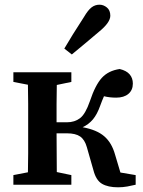

<svg xmlns="http://www.w3.org/2000/svg" viewBox="-20 -787 609 818"><path d="M378 -62 350 -160Q341 -192 321.5 -205.5Q302 -219 265 -219H221Q221 -179 221.5 -134.5Q222 -90 222 -54L284 -41V0H37V-41L99 -53Q100 -90 100 -133.5Q100 -177 100 -210V-269Q100 -302 100 -345.5Q100 -389 99 -426L37 -438V-479H284V-438L222 -425Q221 -388 221 -344Q221 -300 221 -266H265Q298 -266 321 -283.5Q344 -301 363 -356Q386 -425 414 -455.5Q442 -486 490 -493Q519 -486 532.5 -470Q546 -454 546 -431Q546 -403 527 -387Q508 -371 475 -371Q447 -371 423 -377Q419 -368 415 -358Q411 -348 407 -337Q394 -300 376 -278.5Q358 -257 332 -245Q392 -234 424 -206.5Q456 -179 470 -129L493 -52L558 -41V0Q542 4 522.5 7.5Q503 11 483 11Q440 11 414.5 -4Q389 -19 378 -62ZM254 -580Q271 -609 290.5 -640.5Q310 -672 338 -715Q355 -744 370 -755.5Q385 -767 404 -767Q421 -767 435.5 -755Q450 -743 450 -720Q450 -691 402 -652Q365 -621 338.5 -598.5Q312 -576 286 -555Z"/></svg>

Font: Source Serif Pro Semibold
Style: Regular
Weight: 600
Designer: Frank Grießhammer
Foundry: Adobe Systems Incorporated
Version: Version 3.000;hotconv 1.0.109;makeotfexe 2.5.65596